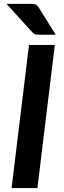

<svg xmlns="http://www.w3.org/2000/svg" viewBox="-20 -950 322 970"><path d="M169 0H38.5L126.5 -723H257ZM132 -930.5Q141 -930.5 147.8 -930Q154.5 -929.5 159.5 -927.2Q164.5 -925 168.5 -921Q172.5 -917 177 -910L261.5 -774.5H179.5Q166 -774.5 158.8 -776.2Q151.5 -778 143.5 -786.5L13 -930.5Z"/></svg>

Font: Lato 2
Style: Bold Italic
Weight: 700
Italic angle: -7°
Designer: Lukasz Dziedzic with Adam Twardoch and Botio Nikoltchev
Foundry: tyPoland Lukasz Dziedzic
Version: Version 2.015; 2015-08-06; http://www.latofonts.com/